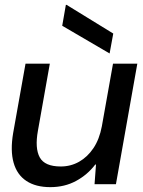

<svg xmlns="http://www.w3.org/2000/svg" viewBox="-20 -758 588 790"><path d="M187 12Q127 12 88.5 -13.5Q50 -39 36 -88.5Q22 -138 34 -210L85 -496H185L136 -220Q123 -148 143.5 -110.5Q164 -73 230 -73Q271 -73 305.5 -92.5Q340 -112 364.5 -148.5Q389 -185 399 -238L445 -496H545L457 0H369L375 -81H372Q340 -39 293 -13.5Q246 12 187 12ZM431 -538 236 -652 251 -738H254L446 -620Z"/></svg>

Font: DM Sans 36pt Medium
Style: Italic
Weight: 500
Italic angle: -10°
Designer: Colophon Foundry, Jonny Pinhorn
Foundry: Colophon Foundry
Version: Version 4.004;gftools[0.9.30]